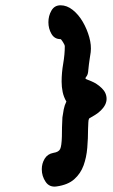

<svg xmlns="http://www.w3.org/2000/svg" viewBox="-20 -718 426 726"><path d="M194 -13Q167 -9 152.5 -30.5Q138 -52 138 -78Q138 -100 149 -118Q160 -136 182 -140Q202 -143 207.5 -154.5Q213 -166 214 -202Q214 -220 214.5 -238Q215 -256 216 -274Q218 -289 221 -304.5Q224 -320 231 -334Q221 -351 217 -370Q213 -389 213 -409Q213 -443 219 -477.5Q225 -512 225 -543Q225 -548 218 -559Q211 -570 209 -570Q186 -570 174.5 -590Q163 -610 163 -634Q163 -658 174.5 -678Q186 -698 209 -698Q233 -698 255 -680.5Q277 -663 293 -635.5Q309 -608 317.5 -577.5Q326 -547 323 -521Q322 -514 319 -494.5Q316 -475 314 -454Q313 -437 308 -430.5Q303 -424 303 -422Q303 -420 307.5 -418Q312 -416 325 -411Q347 -402 365 -384.5Q383 -367 383 -344Q383 -322 362 -301Q352 -291 340.5 -284Q329 -277 317 -270Q314 -264 314 -254.5Q314 -245 313 -231Q313 -195 310 -159Q307 -123 296 -92.5Q285 -62 261 -40.5Q237 -19 194 -13Z"/></svg>

Font: Fuzzy Bubbles
Style: Bold
Weight: 700
Designer: Robert E. Leuschke
Foundry: Robert E. Leuschke
Version: Version 1.010; ttfautohint (v1.8.3)